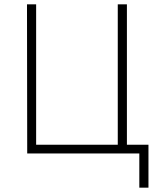

<svg xmlns="http://www.w3.org/2000/svg" viewBox="-20 -704 738 882"><path d="M104 -684H146V-39H521V-684H563V-39H662V158H620V1H105Z"/></svg>

Font: Bellota Text Light
Style: Regular
Weight: 300
Designer: Kemie Guaida
Foundry: Kemie Guaida
Version: Version 4.001